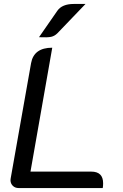

<svg xmlns="http://www.w3.org/2000/svg" viewBox="-20 -950 619 970"><path d="M33 -40Q33 -46 34 -49L137 -631Q151 -709 244 -709L134 -83H441Q501 -83 501 -24Q501 -9 499 0H74Q56 0 44.5 -11.5Q33 -23 33 -40ZM270 -896Q294 -930 353 -930H412L270 -782Q256 -768 238.5 -764Q221 -760 177 -762Z"/></svg>

Font: K2D
Style: Italic
Weight: 400
Italic angle: -10°
Designer: Katatrad Aksorn Co.,Ltd.
Foundry: Cadson Demak Co.,Ltd.
Version: Version 1.000; ttfautohint (v1.6)